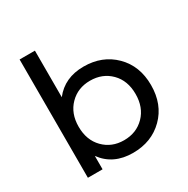

<svg xmlns="http://www.w3.org/2000/svg" viewBox="-169 -890 1019 1043"><g transform="rotate(-30 341.0 -368.0)"><path d="M372 -535Q489 -535 564.5 -460Q640 -385 640 -265Q640 -144 564.5 -69Q489 6 372 6Q248 6 183 -84V0H91V-742H187V-450Q253 -535 372 -535ZM364 -78Q442 -78 492.5 -129.5Q543 -181 543 -265Q543 -349 492.5 -400Q442 -451 364 -451Q287 -451 236.5 -399.5Q186 -348 186 -265Q186 -181 236.5 -129.5Q287 -78 364 -78Z"/></g></svg>

Font: Montserrat
Style: Regular
Weight: 500
Designer: Julieta Ulanovsky
Foundry: Julieta Ulanovsky
Version: Version 7.200;PS 007.200;hotconv 1.0.88;makeotf.lib2.5.64775